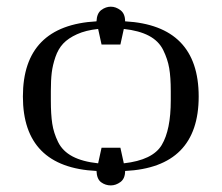

<svg xmlns="http://www.w3.org/2000/svg" viewBox="-20 -504 668 577"><path d="M48.8 -213.9Q48.8 -427.7 270 -439.9Q271 -463.9 284.4 -473.9Q297.9 -483.9 313 -483.9Q328.1 -483.9 342 -473.4Q356 -462.9 356 -439.9Q577.1 -427.7 577.1 -213.9Q577.1 -1 356 9.8Q356 32.7 342 43Q328.1 53.2 313 53.2Q296.9 53.2 283.9 43.7Q271 34.2 270 9.8Q48.8 -1 48.8 -213.9ZM132.8 -202.1Q132.8 -160.2 137 -132.6Q141.1 -105 154.5 -77.4Q168 -49.8 198 -33.9Q228 -18.1 274.9 -13.2L285.2 -60.1H341.8L352.1 -13.2Q439 -22.9 466.1 -68.4Q493.2 -113.8 493.2 -202.1V-230Q493.2 -272 488.5 -299.1Q483.9 -326.2 470.5 -353.5Q457 -380.9 427.5 -396.5Q397.9 -412.1 352.1 -417L341.8 -370.1H285.2L274.9 -417Q237.8 -413.1 211.4 -401.1Q185.1 -389.2 169.9 -373Q154.8 -356.9 146.5 -332.5Q138.2 -308.1 135.5 -285.6Q132.8 -263.2 132.8 -230Z"/></svg>

Font: CMU Serif Upright Italic
Style: UprightItalic
Weight: 500
Version: Version 0.7.0